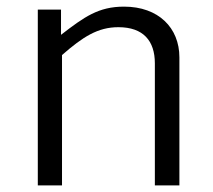

<svg xmlns="http://www.w3.org/2000/svg" viewBox="-20 -559 643 579"><path d="M167 0V-393C230 -448 275 -477 337 -477C412 -477 447 -436 447 -368V0H521V-386C521 -475 458 -539 354 -539C277 -539 234 -508 164 -454V-530H94V0Z"/></svg>

Font: Cheyenne Sans Light
Style: Regular
Weight: 300
Designer: The Public Sans project authors (U.S. Web Design System), Libre Franklin designed by Pablo Impallari and Rodrigo Fuenzal
Foundry: The Cheyenne Sans Project Authors
Version: Version 2.007